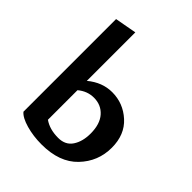

<svg xmlns="http://www.w3.org/2000/svg" viewBox="-205 -837 960 960"><g transform="rotate(45 275.0 -357.0)"><path d="M319 -428Q397 -428 455.5 -375Q514 -322 514 -230Q514 -133 447 -63Q380 7 254 7Q195 7 144 -7.5Q93 -22 74 -45V-700L189 -721V-378Q249 -428 319 -428ZM289 -75Q340 -75 364.5 -112Q389 -149 389 -205Q389 -272 357 -308Q325 -344 274 -344Q227 -344 189 -312V-103Q229 -75 289 -75Z"/></g></svg>

Font: EauTest
Style: Bold
Weight: 700
Designer: Christian Thalmann (Catharsis Fonts)
Version: Version 0.001;PS 000.001;hotconv 1.0.88;makeotf.lib2.5.64775